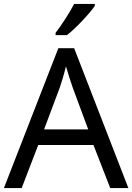

<svg xmlns="http://www.w3.org/2000/svg" viewBox="-20 -964 679 984"><path d="M466 -934V-944H360C337 -899 294 -833 265 -796V-784H323C370 -820 441 -897 466 -934ZM545 0H638L360 -717H279L0 0H91L176 -221H459ZM352 -517 432 -301H206L287 -517C295 -540 308 -583 318 -624C325 -599 346 -533 352 -517Z"/></svg>

Font: Noto Sans Mro
Style: Regular
Weight: 400
Designer: Monotype Design Team
Foundry: Monotype Imaging Inc.
Version: Version 2.001